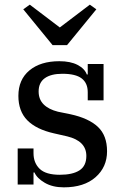

<svg xmlns="http://www.w3.org/2000/svg" viewBox="-20 -793 531 825"><path d="M254 12Q206 12 172.5 -7.5Q139 -27 128 -52H124V0H56V-155H124V-135Q124 -93 150.5 -67.5Q177 -42 237 -42Q292 -42 321.5 -61Q351 -80 351 -123Q351 -187 269 -207L212 -220Q136 -237 97.5 -276Q59 -315 59 -381Q59 -451 106.5 -490.5Q154 -530 235 -530Q283 -530 313.5 -514Q344 -498 353 -473H357V-518H425V-362H357V-397Q357 -436 331 -456Q305 -476 248 -476Q199 -476 172.5 -457Q146 -438 146 -400Q146 -366 167.5 -344.5Q189 -323 229 -313L283 -302Q361 -285 400.5 -248Q440 -211 440 -143Q440 -75 390.5 -31.5Q341 12 254 12ZM80 -753 108 -773 237 -675 366 -773 394 -753 268 -599H206Z"/></svg>

Font: IBM Plex Serif Text
Style: Regular
Weight: 450
Designer: Mike Abbink, Paul van der Laan, Pieter van Rosmalen
Foundry: Bold Monday
Version: Version 3.001